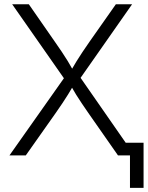

<svg xmlns="http://www.w3.org/2000/svg" viewBox="-20 -748 711 924"><path d="M25.4 0 305.2 -396.5V-346.2L38.6 -727.5H118.7L243.2 -548.3Q262.7 -520.5 277.6 -498.3Q292.5 -476.1 305.9 -454.3Q319.3 -432.6 334 -405.8H320.3Q335.4 -432.1 348.9 -454.1Q362.3 -476.1 377.4 -498.3Q392.6 -520.5 411.6 -548.3L537.6 -727.5H615.7L350.1 -348.1V-398.9L627.4 0H547.9L405.3 -204.1Q387.7 -230 373.5 -250.7Q359.4 -271.5 346.2 -292.7Q333 -314 318.8 -339.4H335Q320.8 -314.5 307.6 -293.5Q294.4 -272.5 280.3 -251.2Q266.1 -230 248 -204.1L104 0ZM605.5 156.2V0H563.5V-61H670.9V156.2Z"/></svg>

Font: Inter 18pt Light
Style: Regular
Weight: 300
Designer: Rasmus Andersson
Foundry: rsms
Version: Version 4.001;git-66647c0bb